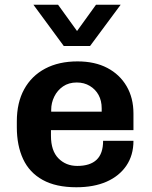

<svg xmlns="http://www.w3.org/2000/svg" viewBox="-20 -780 640 810"><path d="M302 10Q216 10 160 -21Q104 -52 77.5 -109Q51 -166 51 -243V-268Q51 -347 82 -403.5Q113 -460 170.5 -490.5Q228 -521 307 -521Q380 -521 432.5 -493.5Q485 -466 514 -416.5Q543 -367 543 -301V-231H195V-207Q195 -144 226.5 -112Q258 -80 306 -80Q360 -80 387.5 -106Q415 -132 415 -186H543Q543 -125 513 -81Q483 -37 429.5 -13.5Q376 10 302 10ZM196 -309H409V-323Q409 -355 396 -379Q383 -403 359 -417.5Q335 -432 304 -432Q270 -432 246 -415.5Q222 -399 209 -372.5Q196 -346 196 -317ZM489 -760 360 -586H249L121 -760H225L339 -602H271L385 -760Z"/></svg>

Font: Chivo Mono Medium SemiBold
Style: Regular
Weight: 600
Monospace: yes
Version: Version 1.008